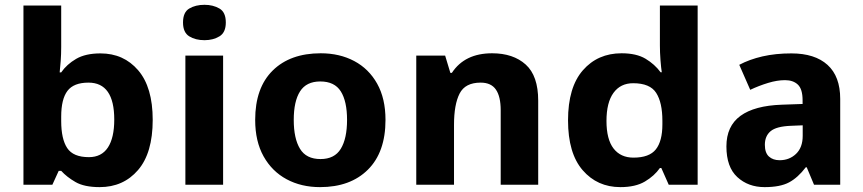

<svg xmlns="http://www.w3.org/2000/svg" viewBox="-20 -765 3574 795"><path d="M233.4 -742.2V-570.3Q233.4 -540.5 231.4 -513.2Q229.5 -485.8 227.1 -465.3H233.4Q256.3 -498.5 295.2 -521.2Q334 -543.9 396 -543.9Q492.2 -543.9 552.2 -473.9Q612.3 -403.8 612.3 -268.6Q612.3 -131.3 551.5 -60.8Q490.7 9.8 392.6 9.8Q329.1 9.8 292.7 -11.2Q256.3 -32.2 233.4 -57.6H223.1L196.8 0H77.1V-742.2ZM346.2 -422.9Q285.2 -422.9 259.3 -388.7Q233.4 -354.5 233.4 -282.2V-263.7Q233.4 -189.5 258.3 -151.9Q283.2 -114.3 348.1 -114.3Q400.4 -114.3 426.8 -154.3Q453.1 -194.3 453.1 -270Q453.1 -422.9 346.2 -422.9Z M826.7 -745.1Q862.3 -745.1 888.7 -729.7Q915 -714.4 915 -671.9Q915 -630.4 888.7 -614.5Q862.3 -598.6 826.7 -598.6Q789.6 -598.6 763.7 -614.5Q737.8 -630.4 737.8 -671.9Q737.8 -714.4 763.7 -729.7Q789.6 -745.1 826.7 -745.1ZM747.6 -534.7H903.8V0H747.6Z M1576.2 -268.6Q1576.2 -134.8 1503.4 -62.5Q1430.7 9.8 1305.2 9.8Q1227.5 9.8 1167 -22.7Q1106.4 -55.2 1071.5 -117.4Q1036.6 -179.7 1036.6 -268.6Q1036.6 -401.4 1109.1 -472.9Q1181.6 -544.4 1308.1 -544.4Q1386.2 -544.4 1446.8 -512.2Q1507.3 -480 1541.7 -418.5Q1576.2 -356.9 1576.2 -268.6ZM1196.3 -268.6Q1196.3 -191.4 1222.2 -148.9Q1248 -106.4 1307.1 -106.4Q1365.2 -106.4 1391.1 -148.9Q1417 -191.4 1417 -268.6Q1417 -345.7 1391.1 -386.7Q1365.2 -427.7 1306.2 -427.7Q1248.5 -427.7 1222.4 -386.7Q1196.3 -345.7 1196.3 -268.6Z M2017.6 -544.4Q2105 -544.4 2156.7 -497.8Q2208.5 -451.2 2208.5 -348.1V0H2053.2V-308.6Q2053.2 -365.2 2033.4 -394Q2013.7 -422.9 1970.2 -422.9Q1906.2 -422.9 1883.1 -377.7Q1859.9 -332.5 1859.9 -248V0H1703.6V-534.7H1823.2L1844.7 -463.4H1851.1Q1904.3 -544.4 2017.6 -544.4Z M2548.8 9.8Q2453.1 9.8 2392.6 -60.3Q2332 -130.4 2332 -266.6Q2332 -403.8 2393.6 -474.1Q2455.1 -544.4 2553.7 -544.4Q2615.2 -544.4 2653.1 -521.7Q2690.9 -499 2715.3 -465.8H2720.2Q2717.3 -483.9 2714.8 -516.1Q2712.4 -548.3 2712.4 -576.2V-742.2H2868.7V0H2749L2718.3 -69.3H2712.4Q2689.5 -36.6 2650.4 -13.4Q2611.3 9.8 2548.8 9.8ZM2603 -112.3Q2668.5 -112.3 2695.6 -146.5Q2722.7 -180.7 2722.7 -250V-265.1Q2722.7 -340.3 2697 -380.4Q2671.4 -420.4 2601.6 -420.4Q2549.3 -420.4 2520.3 -380.6Q2491.2 -340.8 2491.2 -264.2Q2491.2 -188 2520.5 -150.1Q2549.8 -112.3 2603 -112.3Z M3256.8 -543.9Q3354 -543.9 3406.5 -496.3Q3459 -448.7 3459 -355.5V0H3350.6L3320.3 -72.3H3316.4Q3283.7 -29.3 3247.1 -9.8Q3210.4 9.8 3146 9.8Q3078.1 9.8 3033 -31.7Q2987.8 -73.2 2987.8 -158.7Q2987.8 -242.7 3045.9 -285.2Q3104 -327.6 3217.3 -331.5L3303.2 -334.5V-350.1Q3303.2 -396 3283.7 -414.6Q3264.2 -433.1 3230.5 -433.1Q3197.8 -433.1 3160.2 -421.6Q3122.6 -410.2 3086.4 -393.1L3041 -496.6Q3083 -519 3137.2 -531.5Q3191.4 -543.9 3256.8 -543.9ZM3303.7 -246.1 3254.9 -244.1Q3194.3 -241.7 3170.7 -221.7Q3147 -201.7 3147 -165.5Q3147 -132.3 3163.8 -116.9Q3180.7 -101.6 3208 -101.6Q3248.5 -101.6 3276.1 -127.9Q3303.7 -154.3 3303.7 -202.6Z"/></svg>

Font: Lunasima
Style: Bold
Weight: 700
Designer: The DocRepair Project, Monotype Design Team
Foundry: Google
Version: Version 2.009